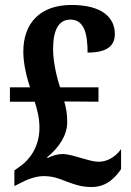

<svg xmlns="http://www.w3.org/2000/svg" viewBox="-20 -744 529 774"><path d="M349 10C413 10 447 -32 468 -62V-143C447 -113 413 -92 379 -92C354 -92 330 -101 307 -107C282 -114 256 -123 232 -123C212 -123 188 -116 172 -107L170 -110C218 -149 251 -199 251 -251C251 -280 248 -305 239 -335L377 -334V-392H222C211 -426 194 -490 194 -546C194 -626 218 -665 264 -665C323 -665 333 -599 333 -532C414 -532 443 -561 443 -607C443 -672 393 -724 268 -724C143 -724 74 -652 74 -536C74 -484 89 -428 101 -392H20V-334H120C131 -299 139 -268 139 -229C139 -149 96 -98 63 -75L38 -57V6L58 -4C88 -20 122 -34 156 -34C191 -34 214 -26 246 -13C274 -3 304 10 349 10Z"/></svg>

Font: Noto Serif Ethiopic Condensed
Style: Bold
Weight: 700
Width: 3
Designer: Monotype Design Team
Foundry: Monotype Imaging Inc.
Version: Version 2.102